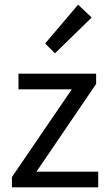

<svg xmlns="http://www.w3.org/2000/svg" viewBox="-20 -801 465 821"><path d="M173 -615 215 -573 372 -726 314 -781ZM31 -44V0H400V-67H136L391 -442V-486H59V-419H287Z"/></svg>

Font: Cambridge Sans
Style: Regular
Weight: 400
Version: Version 2.020;PS 002.020;hotconv 1.0.88;makeotf.lib2.5.64775